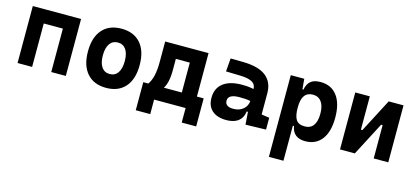

<svg xmlns="http://www.w3.org/2000/svg" viewBox="-62 -994 3640 1685"><g transform="rotate(15 1758.0 -151.0)"><path d="M379.9 0V-517.6H512.2V0ZM73.7 0V-517.6H206.1V0ZM79.1 -394.5V-517.6H509.8V-394.5Z M878.9 9.8Q767.1 9.8 705.6 -60.5Q644 -130.9 644 -258.8Q644 -387.2 705.6 -457.3Q767.1 -527.3 878.9 -527.3Q990.8 -527.3 1052.3 -457.3Q1113.8 -387.2 1113.8 -258.8Q1113.8 -130.9 1052.3 -60.5Q990.8 9.8 878.9 9.8ZM879.2 -115.7Q926.8 -115.7 952.6 -153.1Q978.5 -190.5 978.5 -258.9Q978.5 -327.6 952.6 -364.7Q926.7 -401.9 878.9 -401.9Q831.5 -401.9 805.4 -364.7Q779.3 -327.5 779.3 -258.8Q779.3 -190.4 805.4 -153.1Q831.5 -115.7 879.2 -115.7Z M1354.5 -101.1 1222.2 -113.3Q1251 -150.4 1263.7 -203.6Q1276.4 -256.8 1276.4 -329.1V-517.6H1406.2V-287.6Q1406.2 -227.1 1394.5 -180.9Q1382.8 -134.7 1354.5 -101.1ZM1183.1 131.8V-93.8H1314.5V131.8ZM1600.6 131.8V-93.8H1731.9V131.8ZM1533.2 0V-517.6H1670.4V0ZM1338.4 -394.5V-517.6H1596.2V-394.5ZM1731.9 -123V0H1183.1V-123Z M2146 4.9 2134.8 -148.4 2132.8 -215.8V-316.9Q2132.8 -358.4 2097.4 -377.7Q2062 -397 1992.2 -398.9L1859.9 -402.3L1869.6 -522.5L1982.4 -521Q2123 -519 2191.4 -465.6Q2259.8 -412.1 2259.8 -309.6V-118.2L2331.5 -107.4V0ZM1970.7 9.8Q1888.2 9.8 1842.3 -30.8Q1796.4 -71.3 1796.4 -146Q1796.4 -232.9 1856.4 -279.3Q1916.5 -325.7 2026.9 -325.7Q2069.3 -325.7 2100.3 -321.3Q2131.3 -316.9 2163.1 -307.6L2141.6 -204.6Q2110.4 -211.9 2085.4 -213.1Q2060.5 -214.4 2033.2 -214.4Q1930.7 -214.4 1930.7 -155.8Q1930.7 -129.4 1949.2 -115.5Q1967.8 -101.6 2003.4 -101.6Q2046.4 -101.6 2075.2 -117.7Q2104 -133.8 2118.4 -158.7Q2132.8 -183.6 2132.8 -210V-242.2L2151.4 -109.4H2109.9L2127 -125Q2125.5 -80.1 2106.4 -50Q2087.4 -20 2053 -5.1Q2018.6 9.8 1970.7 9.8Z M2417.5 224.6V-517.6H2540L2549.8 -408.2V224.6ZM2688 9.8Q2633.8 9.8 2601.1 -16.1Q2568.4 -42 2560.5 -93.8H2514.6L2549.8 -258.3Q2549.8 -183.1 2572.3 -148.9Q2594.7 -114.7 2650.9 -114.7Q2702.6 -114.7 2729.2 -150.9Q2755.9 -187 2755.9 -258.3Q2755.9 -327.1 2728.5 -365Q2701.2 -402.8 2650.9 -402.8Q2600.6 -402.8 2575.2 -368.2Q2549.8 -333.5 2549.8 -258.3L2519.5 -423.8H2557.6Q2566.9 -476.1 2597.4 -501.7Q2627.9 -527.3 2687 -527.3Q2784.2 -527.3 2837.6 -457Q2891.1 -386.7 2891.1 -258.3Q2891.1 -128.9 2837.6 -59.6Q2784.2 9.8 2688 9.8Z M3100.6 0V-214.8H3149.4L3307.1 -517.6H3341.3V-302.7H3295.9L3138.2 0ZM3003.4 0V-517.6H3135.7V0ZM3309.6 0V-517.6H3441.9V0Z"/></g></svg>

Font: Cascadia Code
Style: Regular
Weight: 400
Monospace: yes
Designer: Aaron Bell
Foundry: Saja Typeworks
Version: Version 2106.017